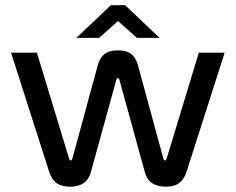

<svg xmlns="http://www.w3.org/2000/svg" viewBox="-20 -700 895 729"><path d="M325.2 -46.9Q310.5 8.8 246.1 8.8Q213.4 8.8 194.8 -4.9Q176.3 -18.6 167 -46.9L22 -500H120.1L242.2 -98.1Q244.6 -90.8 249 -90.8Q252.4 -90.8 254.9 -98.1L351.1 -452.1Q358.4 -479.5 376 -494.1Q393.6 -508.8 428.2 -508.8Q461.9 -508.8 479.2 -494.1Q496.6 -479.5 503.9 -452.1L600.1 -98.1Q602.5 -90.8 606 -90.8Q610.4 -90.8 612.8 -98.1L734.9 -500H833L688 -46.9Q678.7 -18.6 660.2 -4.9Q641.6 8.8 608.9 8.8Q544.4 8.8 529.8 -46.9L433.1 -397.9Q431.6 -403.3 427.5 -403.3Q423.3 -403.3 421.9 -397.9ZM270 -556.2 400.9 -680.2H455.1L585.9 -556.2H500L428.2 -620.1L356 -556.2Z"/></svg>

Font: LT Wave
Style: Regular
Weight: 400
Designer: Daniel Lyons
Version: Version 2.5 (Glyphs App)